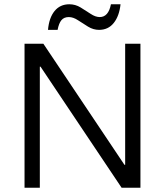

<svg xmlns="http://www.w3.org/2000/svg" viewBox="-20 -880 773 900"><path d="M638.3 0H550L170 -567.5H166.7V0H95V-675H183.3L563.3 -107.5H566.7V-675H638.3ZM205 -740Q210 -796.7 235.8 -828.3Q261.7 -860 305 -860Q333.3 -860 357.9 -845Q382.5 -830 405 -815Q427.5 -800 447.5 -800Q488.3 -800 500 -860H545Q539.2 -805 513.3 -772.5Q487.5 -740 444.2 -740Q417.5 -740 392.9 -755Q368.3 -770 345.8 -785Q323.3 -800 302.5 -800Q280 -800 267.9 -785.4Q255.8 -770.8 250 -740Z"/></svg>

Font: Funnel Sans Light Light
Style: Regular
Weight: 300
Version: Version 1.000